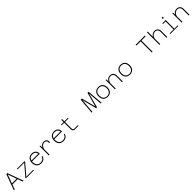

<svg xmlns="http://www.w3.org/2000/svg" viewBox="1232 -4327 7936 7936"><g transform="rotate(-45 5200.0 -359.5)"><path d="M143 -217V-262H507V-217ZM296 -698H354L609 0H559L367 -528L326 -647L284 -526L92 0H41Z M746 0V-34L1061 -402L1150 -507L1013 -506H763V-544H1208V-510L895 -143L803 -37L941 -38H1208V0Z M1630 12Q1549 12 1490 -22.5Q1431 -57 1399.5 -121Q1368 -185 1368 -273Q1368 -359 1399.5 -422.5Q1431 -486 1490 -521Q1549 -556 1630 -556Q1747 -556 1811.5 -492.5Q1876 -429 1871 -316H1405V-359L1823 -357Q1819 -431 1767.5 -472.5Q1716 -514 1630 -514Q1530 -514 1472.5 -449.5Q1415 -385 1415 -274Q1415 -199 1441 -144Q1467 -89 1515 -59.5Q1563 -30 1630 -30Q1712 -30 1767 -69Q1822 -108 1835 -175H1881Q1864 -88 1797 -38Q1730 12 1630 12Z M2456 -349V-406Q2456 -455 2423.5 -484.5Q2391 -514 2333 -514Q2254 -514 2196.5 -451Q2139 -388 2117 -272L2104 -345Q2122 -414 2154.5 -461Q2187 -508 2232.5 -532Q2278 -556 2333 -556Q2410 -556 2456 -515Q2502 -474 2502 -406V-349ZM2083 0V-544H2122L2129 -394V0Z M2930 12Q2849 12 2790 -22.5Q2731 -57 2699.5 -121Q2668 -185 2668 -273Q2668 -359 2699.5 -422.5Q2731 -486 2790 -521Q2849 -556 2930 -556Q3047 -556 3111.5 -492.5Q3176 -429 3171 -316H2705V-359L3123 -357Q3119 -431 3067.5 -472.5Q3016 -514 2930 -514Q2830 -514 2772.5 -449.5Q2715 -385 2715 -274Q2715 -199 2741 -144Q2767 -89 2815 -59.5Q2863 -30 2930 -30Q3012 -30 3067 -69Q3122 -108 3135 -175H3181Q3164 -88 3097 -38Q3030 12 2930 12Z M3620 0Q3573 0 3544 -15.5Q3515 -31 3501.5 -61.5Q3488 -92 3488 -136V-659L3534 -699V-136Q3534 -113 3540.5 -90Q3547 -67 3568 -52.5Q3589 -38 3631 -38H3820V0ZM3338 -506V-544H3744V-506Z M4586 0 4643 -698H4712L4851 -163L4874 -72L4897 -163L5042 -698H5108L5166 0H5119L5075 -528L5068 -642L5040 -528L4900 0H4846L4709 -528L4684 -645L4675 -528L4632 0Z M5524 12Q5442 12 5383 -22.5Q5324 -57 5292.5 -121Q5261 -185 5261 -272Q5261 -360 5292.5 -423.5Q5324 -487 5383 -521.5Q5442 -556 5524 -556Q5647 -556 5717.5 -480Q5788 -404 5788 -272Q5788 -185 5756 -121Q5724 -57 5665 -22.5Q5606 12 5524 12ZM5524 -30Q5625 -30 5683 -95Q5741 -160 5741 -272Q5741 -385 5683 -449.5Q5625 -514 5524 -514Q5423 -514 5365.5 -449.5Q5308 -385 5308 -272Q5308 -160 5365.5 -95Q5423 -30 5524 -30Z M6362 0V-350Q6362 -424 6318 -469Q6274 -514 6203 -514Q6123 -514 6062 -452.5Q6001 -391 5984 -270L5973 -364Q5998 -454 6060.5 -505Q6123 -556 6205 -556Q6266 -556 6311.5 -530Q6357 -504 6382.5 -457.5Q6408 -411 6408 -349V0ZM5948 0V-544H5989L5994 -395V0Z M6824 12Q6742 12 6683 -22.5Q6624 -57 6592.5 -121Q6561 -185 6561 -272Q6561 -360 6592.5 -423.5Q6624 -487 6683 -521.5Q6742 -556 6824 -556Q6947 -556 7017.5 -480Q7088 -404 7088 -272Q7088 -185 7056 -121Q7024 -57 6965 -22.5Q6906 12 6824 12ZM6824 -30Q6925 -30 6983 -95Q7041 -160 7041 -272Q7041 -385 6983 -449.5Q6925 -514 6824 -514Q6723 -514 6665.5 -449.5Q6608 -385 6608 -272Q6608 -160 6665.5 -95Q6723 -30 6824 -30Z M8101 0V-653H7855V-698H8394V-653H8148V0Z M8962 0V-349Q8962 -423 8918 -468.5Q8874 -514 8803 -514Q8723 -514 8662 -452.5Q8601 -391 8584 -270L8573 -363Q8598 -454 8660.5 -505Q8723 -556 8805 -556Q8866 -556 8911.5 -530Q8957 -504 8982.5 -457.5Q9008 -411 9008 -348V0ZM8548 0V-731H8594V0Z M9412 0V-544H9458V0ZM9187 0V-38H9655V0ZM9262 -506V-544H9435V-506ZM9404 -658V-730H9464V-658Z M10262 0V-350Q10262 -424 10218 -469Q10174 -514 10103 -514Q10023 -514 9962 -452.5Q9901 -391 9884 -270L9873 -364Q9898 -454 9960.5 -505Q10023 -556 10105 -556Q10166 -556 10211.5 -530Q10257 -504 10282.5 -457.5Q10308 -411 10308 -349V0ZM9848 0V-544H9889L9894 -395V0Z"/></g></svg>

Font: Azeret Mono Thin
Style: Regular
Weight: 100
Designer: Martin Vácha
Foundry: Displaay
Version: Version 1.002